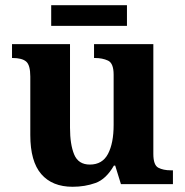

<svg xmlns="http://www.w3.org/2000/svg" viewBox="-20 -705 707 735"><path d="M258 10Q180 10 138 -38.5Q96 -87 96 -188V-412Q96 -456 80 -469.5Q64 -483 28 -483H26V-536H248V-216Q248 -152 264 -113.5Q280 -75 324 -75Q372 -75 393.5 -116Q415 -157 415 -227V-419Q415 -463 393.5 -473Q372 -483 343 -483H340V-536H567V-116Q567 -73 586 -63Q605 -53 634 -53H642V0H443L421 -71H416Q386 -19 345.5 -4.5Q305 10 258 10ZM176 -606V-685H466V-606Z"/></svg>

Font: Noto Serif Oriya
Style: Bold
Weight: 700
Designer: David Williams
Foundry: Google LLC, David Williams
Version: Version 1.051; ttfautohint (v1.8.4.7-5d5b)